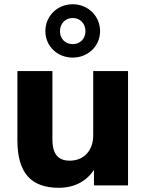

<svg xmlns="http://www.w3.org/2000/svg" viewBox="-20 -874 688 905"><path d="M257.3 11.2C330.1 11.2 386.2 -19 422.9 -72.8V0H583.5V-539.1H419.4V-235.8C419.4 -163.1 374 -116.7 309.1 -116.7C255.9 -116.7 227.1 -145 227.1 -216.8V-539.1H62V-212.9C62 -60.5 125 11.2 257.3 11.2ZM322.8 -602.5C395 -602.5 451.7 -656.7 451.7 -727.1C451.7 -798.3 395 -854 322.8 -854C250.5 -854 193.8 -798.8 193.8 -727.1C193.8 -656.7 250.5 -602.5 322.8 -602.5ZM322.8 -666C288.1 -666 262.7 -690.9 262.7 -727.1C262.7 -763.2 288.1 -789.1 322.8 -789.1C357.4 -789.1 382.8 -763.2 382.8 -727.1C382.8 -690.9 357.4 -666 322.8 -666Z"/></svg>

Font: Winston ExtraBold
Style: Regular
Weight: 800
Designer: Vernon Adams, Kim Jin-seong, David Berlow, Cristiano Sobral
Foundry: The Winston Project Authors
Version: Version 3.004